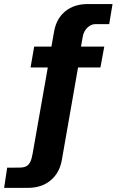

<svg xmlns="http://www.w3.org/2000/svg" viewBox="-48 -760 598 952"><path d="M450 -425.5H339L258.5 34Q247 98 202.5 134.8Q158 171.5 90 171.5H-27.5L-12.5 71.5L48.5 71Q69 71 81.5 64.8Q94 58.5 101.8 43.2Q109.5 28 114 0.5L189 -425.5H103.5L121.5 -529H207L220.5 -605.5Q232.5 -669.5 276.5 -704.8Q320.5 -740 388 -740H510L493.5 -640.5H425.5Q403.5 -640.5 385.2 -622.8Q367 -605 362.5 -579L353.5 -529H469Z"/></svg>

Font: 1883 Sans
Style: Bold
Weight: 700
Designer: 1883 Sans project is a fork of Public Sans.
Version: Version 1.009